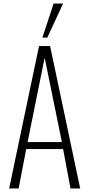

<svg xmlns="http://www.w3.org/2000/svg" viewBox="-20 -1072 508 1092"><path d="M32 0 202 -810H265L436 0H381L339 -224H129L86 0ZM137 -264H332L234 -744ZM221 -858 285 -1052H339L249 -858Z"/></svg>

Font: Oswald ExtraLight
Style: Regular
Weight: 250
Designer: Vernon Adams
Foundry: Vernon Adams
Version: Version 4.100; ttfautohint (v1.8.1.43-b0c9)